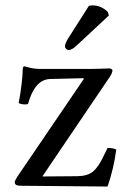

<svg xmlns="http://www.w3.org/2000/svg" viewBox="-20 -684 469 707"><path d="M69.8 -439.9Q72.3 -439.5 80.6 -437Q88.9 -434.6 93.5 -433.6Q98.1 -432.6 107.9 -431.4Q117.7 -430.2 128.9 -430.2H314Q326.7 -430.2 342.5 -430.7Q358.4 -431.2 369.4 -431.6Q380.4 -432.1 381.8 -432.1Q386.7 -432.1 390.4 -429.9Q394 -427.7 394 -424.8Q394 -417 386.2 -403.8L137.2 -36.1V-34.2L264.2 -35.2Q301.8 -35.6 322 -52Q342.3 -68.4 361.8 -109.9L376 -139.2Q398.4 -139.2 408.2 -132.8Q397.9 -59.1 376 2.9L57.1 0Q34.2 0 34.2 -12.2Q34.2 -18.6 43 -32.2L289.1 -394L287.1 -396L164.1 -393.1Q107.9 -391.1 83 -300.8Q65.9 -296.9 48.8 -304.2Q63 -381.8 64 -434.1Q64 -435.5 66.2 -437.7Q68.4 -439.9 69.8 -439.9ZM307.1 -662.1Q313 -664.1 320.8 -664.1Q352.1 -664.1 377 -640.1L380.9 -627L265.1 -519Q246.1 -500 232.9 -500Q227.5 -500 223.4 -504.2Q219.2 -508.3 219.2 -513.2Q219.2 -522.9 230 -541Z"/></svg>

Font: Common Serif News
Style: Regular
Weight: 450
Designer: Philipp H. Poll, Khaled Hosny
Foundry: Stefan Peev, Context Ltd.
Version: Version 1.026